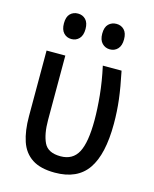

<svg xmlns="http://www.w3.org/2000/svg" viewBox="-114 -824 728 910"><g transform="rotate(15 250.0 -369.5)"><path d="M243 9Q172 9 131 -18Q90 -45 73 -95.5Q56 -146 56 -218V-540H148V-224Q148 -155 167.5 -114Q187 -73 249 -73Q309 -73 335 -122Q361 -171 361 -280Q361 -335 354.5 -401Q348 -467 332 -540H424Q440 -463 447 -405.5Q454 -348 454 -287Q454 -137 403.5 -64Q353 9 243 9ZM344 -623Q321 -623 305.5 -639Q290 -655 290 -686Q290 -718 305.5 -733Q321 -748 344 -748Q367 -748 382 -732.5Q397 -717 397 -686Q397 -655 382 -639Q367 -623 344 -623ZM155 -623Q132 -623 117 -639Q102 -655 102 -686Q102 -718 117 -733Q132 -748 155 -748Q178 -748 193 -732.5Q208 -717 208 -686Q208 -655 193 -639Q178 -623 155 -623Z"/></g></svg>

Font: Noto Sans Mono ExtraCondensed Medium
Style: Regular
Weight: 500
Width: 2
Designer: Monotype Design Team
Foundry: Monotype Imaging Inc.
Version: Version 2.014